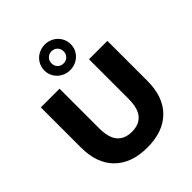

<svg xmlns="http://www.w3.org/2000/svg" viewBox="-266 -1147 1319 1319"><g transform="rotate(-45 393.5 -487.5)"><path d="M70.1 -310.1V-700H251.9V-315.8Q251.9 -224.1 288.6 -181.3Q325.3 -138.6 395 -138.6Q464.7 -138.6 501.3 -181.3Q537.9 -224.1 537.9 -315.8V-700H716.6V-310.1Q716.6 -155.8 631.4 -71.4Q546.3 12.9 393.3 12.9Q240.3 12.9 155.2 -71.4Q70.1 -155.8 70.1 -310.1ZM266.4 -861.9Q266.4 -896 283.3 -924.7Q300.2 -953.4 329.6 -970Q359 -986.6 394.6 -986.6Q430.2 -986.6 459.6 -969.9Q489 -953.2 505.9 -924.6Q522.9 -896 522.9 -861.9Q522.9 -827.6 505.9 -799.5Q489 -771.4 459.6 -754.8Q430.2 -738.1 394.6 -738.1Q359 -738.1 329.7 -754.8Q300.3 -771.4 283.4 -799.5Q266.4 -827.6 266.4 -861.9ZM453.3 -861.9Q453.3 -887.7 436.4 -904.4Q419.5 -921.2 394.6 -921.2Q369.7 -921.2 352.8 -904.4Q336 -887.7 336 -861.6Q336 -836.3 352.5 -819.6Q369 -803 394.4 -803Q419.9 -803 436.6 -819.6Q453.3 -836.1 453.3 -861.9Z"/></g></svg>

Font: iiserrat Thin
Style: Regular
Weight: 100
Designer: Akira Ohta
Foundry: Akira Ohta
Version: Version 1.200;Glyphs 3.3.1 (3343)